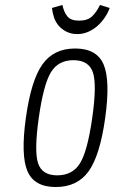

<svg xmlns="http://www.w3.org/2000/svg" viewBox="-20 -742 461 772"><path d="M84 -268Q63 -117 90.5 -53.5Q118 10 204 10Q291 10 336.5 -53.5Q382 -117 403 -268Q424 -419 396.5 -483Q369 -547 282 -547Q196 -547 150.5 -483Q105 -419 84 -268ZM136 -269Q155 -402 184.5 -451Q214 -500 275 -500Q337 -500 353.5 -451Q370 -402 351 -269Q332 -135 302 -86Q272 -37 210 -37Q149 -37 133 -86Q117 -135 136 -269ZM291 -605Q314 -605 334.5 -614Q355 -623 371.5 -637.5Q388 -652 401 -671Q414 -690 421 -710L382 -722Q368 -693 350 -676Q332 -659 298 -659Q265 -659 251 -676Q237 -693 231 -722L189 -710Q191 -690 197.5 -671Q204 -652 217 -637.5Q230 -623 248.5 -614Q267 -605 291 -605Z"/></svg>

Font: Secuela ExtLt
Style: Italic
Weight: 200
Italic angle: -8°
Designer: Fernando Haro
Foundry: deFharo
Version: Version 1.704